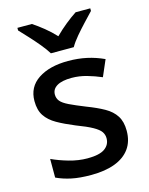

<svg xmlns="http://www.w3.org/2000/svg" viewBox="-117 -840 717 924"><g transform="rotate(-15 242.0 -378.0)"><path d="M441 -152Q441 -99 415 -63Q389 -27 340 -8.5Q291 10 222 10Q165 10 124.5 1.5Q84 -7 50 -23V-116Q86 -99 133 -85.5Q180 -72 225 -72Q285 -72 311.5 -91Q338 -110 338 -142Q338 -160 328 -174.5Q318 -189 290.5 -204.5Q263 -220 210 -240Q159 -261 123 -281.5Q87 -302 68 -330.5Q49 -359 49 -404Q49 -474 105.5 -511.5Q162 -549 255 -549Q304 -549 347.5 -539.5Q391 -530 432 -511L397 -430Q362 -445 325 -455.5Q288 -466 250 -466Q202 -466 177 -451Q152 -436 152 -409Q152 -390 163.5 -376Q175 -362 204 -348Q233 -334 283 -314Q333 -295 368.5 -275Q404 -255 422.5 -226Q441 -197 441 -152ZM185 -606Q171 -629 149 -655.5Q127 -682 103 -708Q79 -734 61 -753V-766H133Q159 -749 187.5 -726Q216 -703 241 -676Q268 -703 296.5 -726Q325 -749 351 -766H424V-753Q406 -734 381.5 -708Q357 -682 334.5 -655.5Q312 -629 299 -606Z"/></g></svg>

Font: Noto Sans Armenian Medium
Style: Regular
Weight: 500
Designer: Monotype Design Team
Foundry: Monotype Imaging Inc.
Version: Version 2.007